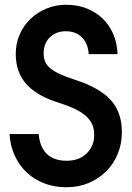

<svg xmlns="http://www.w3.org/2000/svg" viewBox="-20 -772 555 805"><path d="M142 -210Q153 -98 260 -98Q311 -98 343 -128.5Q375 -159 375 -207Q375 -239 361.5 -260.5Q348 -282 325 -297.5Q302 -313 273 -324.5Q244 -336 212 -346Q127 -375 86.5 -424Q46 -473 46 -546Q46 -590 62.5 -627.5Q79 -665 107.5 -692.5Q136 -720 174.5 -736Q213 -752 258 -752Q304 -752 342.5 -737Q381 -722 409.5 -695Q438 -668 454.5 -630Q471 -592 473 -545H352Q349 -590 323.5 -615.5Q298 -641 256 -641Q215 -641 189 -615.5Q163 -590 163 -548Q163 -529 169.5 -513.5Q176 -498 191 -485.5Q206 -473 231 -461.5Q256 -450 293 -438Q398 -404 444.5 -352.5Q491 -301 491 -218Q491 -169 473.5 -126.5Q456 -84 424.5 -53Q393 -22 351 -4.5Q309 13 259 13Q208 13 166 -3Q124 -19 92.5 -48.5Q61 -78 42 -119Q23 -160 20 -210Z"/></svg>

Font: Involve SemiBold
Style: Regular
Weight: 600
Designer: Stefan Peev
Foundry: Context Ltd.
Version: Version 1.001